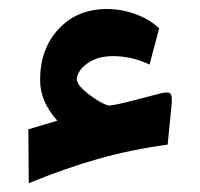

<svg xmlns="http://www.w3.org/2000/svg" viewBox="-20 -403 448 430"><path d="M364.7 -172.4 355.5 -79.1Q272.9 -67.9 199.7 -47.1Q126.5 -26.4 44.4 7.3L43.5 -113.3L108.4 -132.8Q69.8 -175.3 69.8 -224.1Q69.8 -293.5 111.3 -338.1Q152.8 -382.8 219.2 -382.8Q252.4 -382.8 284.2 -371.1Q315.9 -359.4 336.4 -339.4L314.9 -258.3Q275.9 -277.3 232.9 -277.3Q199.7 -277.3 177 -262Q154.3 -246.6 151.9 -226.1Q151.9 -212.4 179 -191.7Q206.1 -170.9 223.6 -166.5Q236.8 -167 283.2 -179.2L334 -192.4Q353.5 -198.2 359.9 -194.6Q366.2 -190.9 364.7 -172.4Z"/></svg>

Font: Sahel FD
Style: Bold-FD
Weight: 700
Foundry: Saber Rastikerdar (saber.rastikerdar@gmail.com)
Version: Version 3.3.0